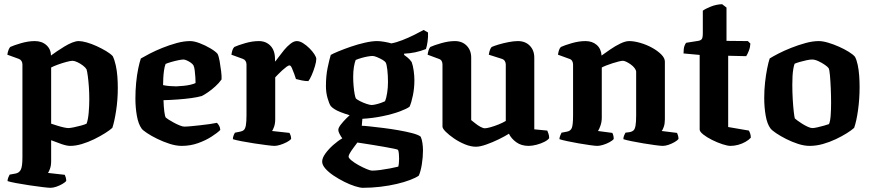

<svg xmlns="http://www.w3.org/2000/svg" viewBox="-20 -696 4164 916"><path d="M221 200Q211 200 182.5 196.5Q154 193 120 188Q86 183 57 177.5Q28 172 16 168Q16 160 19.5 151Q23 142 26 137L54 132Q71 129 79 114Q87 99 87 54V-388Q87 -398 82.5 -405Q78 -412 70 -415L15 -435Q17 -449 21 -458.5Q25 -468 29 -472Q46 -480 80.5 -490Q115 -500 146 -500Q180 -500 201.5 -480.5Q223 -461 223 -431Q235 -440 252 -451.5Q269 -463 288 -474.5Q307 -486 324.5 -493Q342 -500 356 -500Q371 -500 394 -493.5Q417 -487 441 -476Q465 -465 486 -452.5Q507 -440 518 -428Q527 -409 532.5 -383.5Q538 -358 540 -330.5Q542 -303 542 -277Q542 -220 534 -168Q526 -116 516 -86Q504 -75 481 -60.5Q458 -46 429.5 -32Q401 -18 371 -9Q341 0 315 0Q299 0 274 -8.5Q249 -17 224 -27V73Q224 94 218.5 109Q213 124 209 129L289 138Q291 142 293.5 150Q296 158 296 167Q291 174 277 182Q263 190 248 195Q233 200 221 200ZM306 -85Q314 -85 331.5 -88.5Q349 -92 367 -97Q385 -102 393 -106Q400 -124 403 -157Q406 -190 406 -222Q406 -253 404 -281.5Q402 -310 399 -332.5Q396 -355 393 -365Q388 -374 375.5 -383.5Q363 -393 349 -399.5Q335 -406 326 -406Q317 -406 296.5 -400.5Q276 -395 255.5 -387.5Q235 -380 224 -374V-106Q239 -101 255 -96Q271 -91 285 -88Q299 -85 306 -85Z M847 0Q820 0 789 -10Q758 -20 729.5 -34Q701 -48 681 -61.5Q661 -75 656 -82Q640 -104 633 -143.5Q626 -183 626 -226Q626 -264 629.5 -301Q633 -338 639.5 -369Q646 -400 652 -417Q667 -426 694 -440Q721 -454 754.5 -467.5Q788 -481 822.5 -490.5Q857 -500 887 -500Q906 -500 932.5 -490Q959 -480 983.5 -465.5Q1008 -451 1018 -439Q1024 -427 1028 -403.5Q1032 -380 1035 -356Q1038 -332 1037 -317Q1025 -300 1007.5 -284Q990 -268 972.5 -256Q955 -244 943 -238Q922 -232 892.5 -228Q863 -224 829 -221.5Q795 -219 760 -218Q761 -186 764 -163Q767 -140 771 -135Q774 -132 785 -125Q796 -118 810 -110.5Q824 -103 837.5 -97.5Q851 -92 859 -92Q872 -92 892.5 -94Q913 -96 936 -98.5Q959 -101 980 -104Q1001 -107 1015 -110Q1020 -105 1025 -97Q1030 -89 1031 -76Q1017 -62 989 -44Q961 -26 924.5 -13Q888 0 847 0ZM821 -284Q838 -285 855 -286.5Q872 -288 887.5 -291.5Q903 -295 913 -300Q913 -311 912 -327.5Q911 -344 909 -360Q907 -376 903 -384Q899 -391 889.5 -397.5Q880 -404 870.5 -408Q861 -412 855 -412Q847 -412 830 -408.5Q813 -405 796 -400Q779 -395 770 -391Q765 -378 762.5 -360Q760 -342 759 -323.5Q758 -305 758 -290Q771 -287 788.5 -285.5Q806 -284 821 -284Z M1290 0Q1280 0 1252.5 -3.5Q1225 -7 1192 -12Q1159 -17 1131 -22.5Q1103 -28 1091 -32Q1091 -40 1094 -48.5Q1097 -57 1101 -63L1126 -68Q1137 -70 1143.5 -76Q1150 -82 1153 -98Q1156 -114 1156 -146V-388Q1156 -398 1151.5 -405Q1147 -412 1139 -415L1084 -435Q1086 -448 1089 -457Q1092 -466 1098 -472Q1115 -480 1149.5 -490Q1184 -500 1215 -500Q1249 -500 1270.5 -477.5Q1292 -455 1292 -414V-402Q1298 -408 1309.5 -424Q1321 -440 1335.5 -457.5Q1350 -475 1366 -487.5Q1382 -500 1396 -500Q1410 -500 1426 -490Q1442 -480 1456.5 -465.5Q1471 -451 1480 -437Q1489 -423 1489 -415Q1489 -402 1482.5 -380Q1476 -358 1467 -337.5Q1458 -317 1451 -309Q1436 -309 1419 -312.5Q1402 -316 1392 -319Q1389 -329 1383.5 -344Q1378 -359 1372.5 -371.5Q1367 -384 1361 -384Q1356 -384 1346.5 -377Q1337 -370 1326 -360Q1315 -350 1306 -340.5Q1297 -331 1293 -327V-127Q1293 -106 1287.5 -91Q1282 -76 1278 -71L1361 -62Q1363 -59 1366 -51Q1369 -43 1369 -33Q1362 -25 1347.5 -17.5Q1333 -10 1317 -5Q1301 0 1290 0Z M1711 200Q1698 200 1674 192.5Q1650 185 1623 171.5Q1596 158 1572 142Q1548 126 1532.5 108.5Q1517 91 1517 75Q1517 58 1532 37Q1547 16 1569.5 -4Q1592 -24 1613 -36Q1607 -44 1600.5 -56Q1594 -68 1594 -76Q1594 -86 1605.5 -101Q1617 -116 1632 -131Q1647 -146 1658 -154L1710 -143L1706 -96Q1716 -96 1744 -93Q1772 -90 1808.5 -85.5Q1845 -81 1882 -74.5Q1919 -68 1947.5 -60.5Q1976 -53 1987 -44Q1993 -31 1995.5 -12.5Q1998 6 1998 21Q1998 54 1992.5 88Q1987 122 1978 142Q1964 152 1936.5 162.5Q1909 173 1873 181.5Q1837 190 1795 195Q1753 200 1711 200ZM1755 118Q1771 118 1794 115Q1817 112 1840.5 107.5Q1864 103 1880 99Q1882 93 1883 82Q1884 71 1884 61Q1884 50 1883 38Q1882 26 1879 19Q1877 17 1858 13Q1839 9 1812.5 4.5Q1786 0 1759 -4.5Q1732 -9 1711.5 -12Q1691 -15 1685 -16Q1676 -4 1666 9.5Q1656 23 1649.5 34Q1643 45 1643 51Q1643 58 1657 69.5Q1671 81 1691 92Q1711 103 1729 110.5Q1747 118 1755 118ZM1706 -129Q1674 -138 1648.5 -146Q1623 -154 1605 -161Q1587 -168 1575.5 -175.5Q1564 -183 1558 -190Q1550 -202 1542.5 -228.5Q1535 -255 1535 -285Q1535 -334 1543 -372.5Q1551 -411 1558 -434Q1568 -440 1594.5 -451Q1621 -462 1654.5 -473.5Q1688 -485 1721.5 -492.5Q1755 -500 1779 -500Q1794 -500 1814 -496.5Q1834 -493 1847 -489Q1870 -493 1899.5 -504.5Q1929 -516 1957 -530Q1985 -544 2001 -553L2022 -541Q2023 -521 2020 -498.5Q2017 -476 2012 -462Q1987 -452 1961 -446.5Q1935 -441 1908 -440V-434Q1915 -429 1925 -421Q1935 -413 1944 -400Q1950 -384 1953.5 -359.5Q1957 -335 1957 -314Q1957 -276 1950 -241.5Q1943 -207 1934 -187Q1921 -177 1887.5 -164.5Q1854 -152 1806.5 -142Q1759 -132 1706 -129ZM1753 -195Q1760 -195 1773 -198Q1786 -201 1798.5 -205.5Q1811 -210 1817 -213Q1823 -227 1827 -252.5Q1831 -278 1831 -304Q1831 -335 1828 -362Q1825 -389 1820 -398Q1816 -404 1804 -411Q1792 -418 1778.5 -423.5Q1765 -429 1758 -429Q1749 -429 1734.5 -426.5Q1720 -424 1704.5 -419.5Q1689 -415 1677 -410Q1672 -398 1668.5 -377Q1665 -356 1665 -329Q1665 -307 1667 -285Q1669 -263 1672 -247Q1675 -231 1678 -226Q1683 -221 1697.5 -213.5Q1712 -206 1728.5 -200.5Q1745 -195 1753 -195Z M2251 4Q2226 4 2198 -7.5Q2170 -19 2146 -35.5Q2122 -52 2106.5 -67.5Q2091 -83 2091 -92V-388Q2091 -398 2087 -405Q2083 -412 2074 -415L2020 -435Q2022 -448 2025 -457Q2028 -466 2033 -472Q2050 -480 2085 -490Q2120 -500 2150 -500Q2185 -500 2206.5 -478Q2228 -456 2228 -421V-123Q2236 -117 2247.5 -107.5Q2259 -98 2272 -91Q2285 -84 2293 -84Q2302 -84 2320 -89Q2338 -94 2358 -102Q2378 -110 2393 -119V-388Q2393 -397 2388.5 -404.5Q2384 -412 2375 -415L2312 -435Q2314 -449 2318 -459Q2322 -469 2326 -472Q2337 -477 2358.5 -483.5Q2380 -490 2405.5 -495Q2431 -500 2451 -500Q2486 -500 2507.5 -478Q2529 -456 2529 -421V-79L2591 -73Q2593 -68 2596.5 -58.5Q2600 -49 2600 -37Q2594 -28 2577.5 -19.5Q2561 -11 2540 -5.5Q2519 0 2502 0Q2467 0 2443 -17.5Q2419 -35 2408 -58Q2389 -46 2359.5 -31.5Q2330 -17 2300 -6.5Q2270 4 2251 4Z M2830 0Q2820 0 2795 -3.5Q2770 -7 2741 -12Q2712 -17 2686.5 -22.5Q2661 -28 2649 -32Q2649 -40 2652.5 -48.5Q2656 -57 2659 -63L2685 -68Q2702 -71 2708 -85.5Q2714 -100 2714 -146V-388Q2714 -397 2710 -404.5Q2706 -412 2697 -415L2642 -435Q2644 -448 2647 -457Q2650 -466 2656 -472Q2673 -480 2707.5 -490Q2742 -500 2773 -500Q2806 -500 2827 -481.5Q2848 -463 2850 -431Q2868 -444 2892 -460.5Q2916 -477 2940 -488.5Q2964 -500 2982 -500Q3005 -500 3034.5 -491.5Q3064 -483 3090.5 -468.5Q3117 -454 3134.5 -436.5Q3152 -419 3152 -402V-127Q3152 -106 3147 -91.5Q3142 -77 3137 -71L3210 -62Q3212 -58 3214.5 -50Q3217 -42 3217 -33Q3212 -26 3198 -18Q3184 -10 3169 -5Q3154 0 3142 0Q3132 0 3106 -3.5Q3080 -7 3049.5 -12Q3019 -17 2992.5 -22.5Q2966 -28 2954 -32Q2954 -41 2957.5 -49.5Q2961 -58 2964 -63L2986 -66Q2996 -68 3002.5 -74Q3009 -80 3012 -96.5Q3015 -113 3015 -146V-353Q3015 -361 3008 -370.5Q3001 -380 2990 -388Q2979 -396 2968.5 -401Q2958 -406 2952 -406Q2945 -406 2931 -402.5Q2917 -399 2901.5 -394Q2886 -389 2872 -383.5Q2858 -378 2851 -374V-135Q2851 -115 2845 -97.5Q2839 -80 2833 -71L2901 -62Q2903 -60 2905.5 -51.5Q2908 -43 2908 -33Q2903 -26 2888.5 -18Q2874 -10 2857.5 -5Q2841 0 2830 0Z M3465 0Q3451 0 3426.5 -8Q3402 -16 3377 -28.5Q3352 -41 3335 -54.5Q3318 -68 3318 -78V-434L3241 -441Q3241 -465 3245.5 -477Q3250 -489 3254 -492L3311 -501Q3323 -503 3328 -509.5Q3333 -516 3333 -538V-645Q3345 -654 3371 -664.5Q3397 -675 3425 -676L3446 -660V-501L3548 -500L3560 -488Q3559 -470 3552.5 -453.5Q3546 -437 3540 -428L3454 -430V-90L3553 -73Q3555 -69 3558.5 -60.5Q3562 -52 3562 -39Q3552 -28 3536 -19Q3520 -10 3501.5 -5Q3483 0 3465 0Z M3843 0Q3817 0 3787.5 -9.5Q3758 -19 3730.5 -33Q3703 -47 3683 -60.5Q3663 -74 3656 -83Q3640 -104 3633 -144Q3626 -184 3626 -229Q3626 -267 3630 -303Q3634 -339 3640 -369Q3646 -399 3652 -417Q3666 -426 3693 -440Q3720 -454 3754 -467.5Q3788 -481 3822.5 -490.5Q3857 -500 3886 -500Q3905 -500 3930.5 -492.5Q3956 -485 3982 -473.5Q4008 -462 4029 -449Q4050 -436 4059 -425Q4067 -410 4072 -386.5Q4077 -363 4079 -335.5Q4081 -308 4081 -281Q4081 -224 4073.5 -170.5Q4066 -117 4055 -86Q4043 -75 4020 -60.5Q3997 -46 3967.5 -32Q3938 -18 3906 -9Q3874 0 3843 0ZM3856 -85Q3864 -85 3879.5 -88.5Q3895 -92 3911 -96.5Q3927 -101 3935 -104Q3941 -117 3943 -145.5Q3945 -174 3945 -205Q3945 -237 3943.5 -273Q3942 -309 3939.5 -337Q3937 -365 3933 -371Q3929 -377 3915.5 -386.5Q3902 -396 3885 -404Q3868 -412 3854 -412Q3844 -412 3827.5 -408.5Q3811 -405 3795.5 -400.5Q3780 -396 3771 -392Q3768 -385 3765 -368.5Q3762 -352 3761 -332Q3760 -312 3760 -291Q3760 -257 3762 -222.5Q3764 -188 3767 -162.5Q3770 -137 3772 -131Q3775 -128 3785 -120.5Q3795 -113 3808 -105Q3821 -97 3834 -91Q3847 -85 3856 -85Z"/></svg>

Font: Texturina Medium 12pt
Style: Bold
Weight: 700
Version: Version 1.002